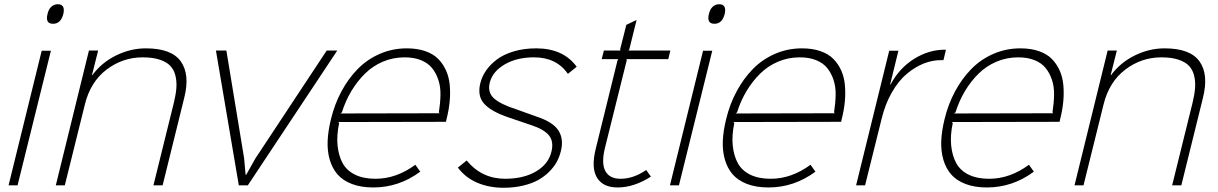

<svg xmlns="http://www.w3.org/2000/svg" viewBox="-20 -866 5692 897"><path d="M217.8 -628.9 62 0H20L174.8 -628.9ZM250 -846.2Q286.1 -846.2 275.9 -800.8Q264.2 -754.9 228 -754.9Q190.4 -754.9 202.1 -800.8Q207 -822.8 219.7 -834.5Q232.4 -846.2 250 -846.2Z M840.8 -409.2 739.7 0H696.8L792.5 -387.2Q801.8 -425.3 804 -455.1Q806.2 -484.9 799.6 -512.5Q793 -540 775.6 -558.3Q758.3 -576.7 725.8 -587.4Q693.4 -598.1 646.5 -598.1Q553.2 -598.1 477.8 -540.8Q402.3 -483.4 376.5 -377.9L282.7 0H240.7L395.5 -629.9H438.5L409.7 -515.1H411.6Q454.6 -573.7 522.2 -606.9Q589.8 -640.1 661.6 -640.1Q781.2 -640.1 824.7 -579.1Q868.2 -518.1 840.8 -409.2Z M1506.3 -629.9H1555.7L1137.7 0H1095.7L988.8 -629.9H1037.6L1120.6 -126L1127.4 -49.8H1130.4L1173.3 -126Z M1570.3 -335.9 2034.2 -336.9 2030.3 -340.8Q2037.1 -384.3 2037.8 -422.6Q2038.6 -460.9 2027.8 -493.2Q2017.1 -525.4 1997.8 -548.8Q1978.5 -572.3 1946 -585.2Q1913.6 -598.1 1870.1 -598.1Q1816.4 -598.1 1768.8 -577.9Q1721.2 -557.6 1685.1 -522Q1648.9 -486.3 1621.6 -440.7Q1594.2 -395 1577.1 -340.8ZM2066.4 -310.1 2063.5 -296.9 1560.5 -295.9 1564.5 -291Q1552.2 -233.9 1557.1 -186Q1562 -138.2 1580.8 -103.8Q1599.6 -69.3 1638.7 -50Q1677.7 -30.8 1734.4 -30.8Q1831.5 -30.8 1920.4 -96.2L1943.4 -64Q1843.8 9.8 1724.1 9.8Q1667 9.8 1624.5 -6.3Q1582 -22.5 1557.1 -51Q1532.2 -79.6 1520.5 -119.9Q1508.8 -160.2 1510.7 -207.5Q1512.7 -254.9 1526.4 -310.1Q1543 -378.9 1574.7 -438.2Q1606.4 -497.6 1650.6 -543Q1694.8 -588.4 1754.2 -614.3Q1813.5 -640.1 1880.4 -640.1Q1929.2 -640.1 1966.6 -627.2Q2003.9 -614.3 2026.9 -591.1Q2049.8 -567.9 2063.7 -537.1Q2077.6 -506.3 2081.1 -468.8Q2084.5 -431.2 2080.8 -391.8Q2077.1 -352.5 2066.4 -310.1Z M2600.1 -159.2Q2593.8 -133.3 2581.1 -109.9Q2568.4 -86.4 2546.1 -64Q2523.9 -41.5 2494.6 -25.1Q2465.3 -8.8 2423.6 1.2Q2381.8 11.2 2332.5 11.2Q2265.1 11.2 2210 -12.2Q2154.8 -35.6 2119.1 -83L2160.2 -116.2Q2230.5 -30.8 2340.3 -30.8Q2425.3 -30.8 2483.6 -64.7Q2542 -98.6 2556.2 -157.2Q2567.9 -204.6 2544.7 -233.4Q2521.5 -262.2 2459.5 -282.2Q2453.1 -284.2 2408.2 -299.6Q2363.3 -314.9 2357.4 -316.9Q2275.9 -344.2 2242.4 -380.9Q2209 -417.5 2224.1 -478Q2231.9 -509.3 2251.5 -537.4Q2271 -565.4 2302.5 -588.9Q2334 -612.3 2381.1 -626.2Q2428.2 -640.1 2485.4 -640.1Q2611.3 -640.1 2674.3 -554.2L2633.3 -521Q2579.6 -598.1 2475.1 -598.1Q2394 -598.1 2337.6 -564.9Q2281.2 -531.7 2268.1 -480Q2256.8 -434.1 2288.1 -406.2Q2319.3 -378.4 2393.1 -355Q2412.6 -348.6 2485.4 -321.8Q2563.5 -296.4 2589.1 -256.1Q2614.7 -215.8 2600.1 -159.2Z M2999 -71.8 3021 -41Q2941.9 9.8 2865.2 9.8Q2796.9 9.8 2769 -36.1Q2741.2 -82 2763.2 -170.9L2865.2 -585L2869.1 -589.8H2791L2801.3 -629.9H2878.9L2877 -634.8L2906.2 -750L2954.1 -772.9L2919.9 -634.8L2916 -629.9H3111.8L3102.1 -589.8H2906.2L2908.2 -585L2806.2 -174.8Q2788.6 -103 2808.1 -66.9Q2827.6 -30.8 2878.9 -30.8Q2939.5 -30.8 2999 -71.8Z M3307.6 -628.9 3151.9 0H3109.9L3264.6 -628.9ZM3339.8 -846.2Q3376 -846.2 3365.7 -800.8Q3354 -754.9 3317.9 -754.9Q3280.3 -754.9 3292 -800.8Q3296.9 -822.8 3309.6 -834.5Q3322.3 -846.2 3339.8 -846.2Z M3416.5 -335.9 3880.4 -336.9 3876.5 -340.8Q3883.3 -384.3 3884 -422.6Q3884.8 -460.9 3874 -493.2Q3863.3 -525.4 3844 -548.8Q3824.7 -572.3 3792.2 -585.2Q3759.8 -598.1 3716.3 -598.1Q3662.6 -598.1 3615 -577.9Q3567.4 -557.6 3531.2 -522Q3495.1 -486.3 3467.8 -440.7Q3440.4 -395 3423.3 -340.8ZM3912.6 -310.1 3909.7 -296.9 3406.7 -295.9 3410.6 -291Q3398.4 -233.9 3403.3 -186Q3408.2 -138.2 3427 -103.8Q3445.8 -69.3 3484.9 -50Q3523.9 -30.8 3580.6 -30.8Q3677.7 -30.8 3766.6 -96.2L3789.6 -64Q3689.9 9.8 3570.3 9.8Q3513.2 9.8 3470.7 -6.3Q3428.2 -22.5 3403.3 -51Q3378.4 -79.6 3366.7 -119.9Q3355 -160.2 3356.9 -207.5Q3358.9 -254.9 3372.6 -310.1Q3389.2 -378.9 3420.9 -438.2Q3452.6 -497.6 3496.8 -543Q3541 -588.4 3600.3 -614.3Q3659.7 -640.1 3726.6 -640.1Q3775.4 -640.1 3812.7 -627.2Q3850.1 -614.3 3873 -591.1Q3896 -567.9 3909.9 -537.1Q3923.8 -506.3 3927.2 -468.8Q3930.7 -431.2 3927 -391.8Q3923.3 -352.5 3912.6 -310.1Z M4399.4 -633.8 4387.7 -585H4377.4Q4336.9 -585.4 4296.4 -569.6Q4255.9 -553.7 4217.3 -521.7Q4178.7 -489.7 4147.2 -435.3Q4115.7 -380.9 4098.6 -310.1L4021.5 0H3979.5L4134.3 -628.9H4177.2L4138.7 -471.2H4140.6Q4181.2 -547.4 4250 -590.6Q4318.8 -633.8 4393.6 -633.8Z M4437 -335.9 4900.9 -336.9 4897 -340.8Q4903.8 -384.3 4904.5 -422.6Q4905.3 -460.9 4894.5 -493.2Q4883.8 -525.4 4864.5 -548.8Q4845.2 -572.3 4812.7 -585.2Q4780.3 -598.1 4736.8 -598.1Q4683.1 -598.1 4635.5 -577.9Q4587.9 -557.6 4551.8 -522Q4515.6 -486.3 4488.3 -440.7Q4460.9 -395 4443.8 -340.8ZM4933.1 -310.1 4930.2 -296.9 4427.2 -295.9 4431.2 -291Q4418.9 -233.9 4423.8 -186Q4428.7 -138.2 4447.5 -103.8Q4466.3 -69.3 4505.4 -50Q4544.4 -30.8 4601.1 -30.8Q4698.2 -30.8 4787.1 -96.2L4810.1 -64Q4710.4 9.8 4590.8 9.8Q4533.7 9.8 4491.2 -6.3Q4448.7 -22.5 4423.8 -51Q4398.9 -79.6 4387.2 -119.9Q4375.5 -160.2 4377.4 -207.5Q4379.4 -254.9 4393.1 -310.1Q4409.7 -378.9 4441.4 -438.2Q4473.1 -497.6 4517.3 -543Q4561.5 -588.4 4620.8 -614.3Q4680.2 -640.1 4747.1 -640.1Q4795.9 -640.1 4833.3 -627.2Q4870.6 -614.3 4893.6 -591.1Q4916.5 -567.9 4930.4 -537.1Q4944.3 -506.3 4947.8 -468.8Q4951.2 -431.2 4947.5 -391.8Q4943.8 -352.5 4933.1 -310.1Z M5600.1 -409.2 5499 0H5456.1L5551.8 -387.2Q5561 -425.3 5563.2 -455.1Q5565.4 -484.9 5558.8 -512.5Q5552.2 -540 5534.9 -558.3Q5517.6 -576.7 5485.1 -587.4Q5452.6 -598.1 5405.8 -598.1Q5312.5 -598.1 5237.1 -540.8Q5161.6 -483.4 5135.7 -377.9L5042 0H5000L5154.8 -629.9H5197.8L5168.9 -515.1H5170.9Q5213.9 -573.7 5281.5 -606.9Q5349.1 -640.1 5420.9 -640.1Q5540.5 -640.1 5584 -579.1Q5627.4 -518.1 5600.1 -409.2Z"/></svg>

Font: Sinkin Sans 200 X Light Italic
Style: Regular
Weight: 200
Italic angle: -112°
Designer: Keith Bates
Foundry: K-Type
Version: Sinkin Sans (version 1.0)  by Keith Bates   •   © 2014   www